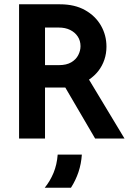

<svg xmlns="http://www.w3.org/2000/svg" viewBox="-20 -645 600 894"><path d="M68.8 0V-625H259.7Q327.8 -625 376 -597.9Q424.3 -570.8 450 -526Q475.7 -481.2 475.7 -427.8Q475.7 -395.8 466 -367Q456.2 -338.2 438.2 -314.9Q420.1 -291.7 394.4 -274.3L559.7 0H422.9L284 -237.5H189.6V0ZM189.6 -341.7H254.2Q289.6 -341.7 311.8 -354.9Q334 -368.1 344.4 -388.5Q354.9 -409 354.9 -429.9Q354.9 -455.6 342 -475Q329.2 -494.4 306.6 -505.6Q284 -516.7 254.2 -516.7H189.6ZM188.2 229.2Q213.2 198.6 229.2 160.1Q245.1 121.5 248.6 75H361.1Q358.3 117.4 345.5 155.9Q332.6 194.4 310.4 229.2Z"/></svg>

Font: Afacad Flux
Style: Regular
Weight: 400
Designer: Kristian Moeller
Foundry: Dicotype
Version: Version 1.100